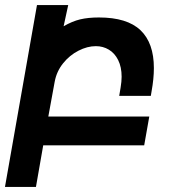

<svg xmlns="http://www.w3.org/2000/svg" viewBox="-68 -570 688 753"><path d="M77 -550H199.5L181.5 -467Q215 -486.5 246.2 -494Q277.5 -501.5 320 -501.5Q430.5 -501.5 483 -451.5Q535.5 -401.5 535.5 -303Q535.5 -261.5 526.5 -212L523.5 -194H399.5L405 -226.5Q409 -250.5 409 -269Q409 -307 395.5 -334.2Q382 -361.5 359 -375.2Q336 -389 308 -389Q274.5 -389 239.8 -371.2Q205 -353.5 179.5 -321.8Q154 -290 146.5 -249.5L121.5 -113H517.5L497.5 0H101.5L73 163H-48.5Z"/></svg>

Font: JuliaMono
Style: Bold Italic
Weight: 700
Italic angle: -9°
Monospace: yes
Designer: cormullion
Foundry: corm
Version: Version 0.057; ttfautohint (v1.8.4)